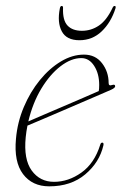

<svg xmlns="http://www.w3.org/2000/svg" viewBox="-20 -634 424 661"><path d="M336 -133.5Q322.5 -75 273.5 -33.8Q224.5 7.5 149.5 7.5Q91 7.5 59.2 -34.8Q27.5 -77 35 -156.5Q40 -213.5 62 -265.5Q84 -317.5 117.2 -358.2Q150.5 -399 189.8 -422.5Q229 -446 269 -446Q308.5 -446 331.2 -416.5Q354 -387 354 -348Q354 -337 366.5 -341.5Q376 -344.5 376.5 -337.5Q377 -331.5 362.5 -325Q351 -320 323.8 -308.2Q296.5 -296.5 261 -281.2Q225.5 -266 189 -250.2Q152.5 -234.5 121.8 -221.5Q91 -208.5 74.5 -201.5Q70.5 -181.5 68.5 -161.5Q61 -85.5 89.2 -46.8Q117.5 -8 166 -8Q215.5 -8 260.2 -39.8Q305 -71.5 325 -135.5Q327 -143 332 -143Q338 -143 336 -133.5ZM260 -434Q225 -434 188.5 -406Q152 -378 122.2 -328.8Q92.5 -279.5 77.5 -216Q97 -224.5 129.5 -238.5Q162 -252.5 198.5 -268Q235 -283.5 267.8 -297.8Q300.5 -312 320 -320.5Q321.5 -327.5 321.5 -341.5Q321.5 -380.5 304.2 -407.2Q287 -434 260 -434ZM262 -528Q294 -528 320.5 -546Q347 -564 367 -606Q370 -613.5 374.5 -613.5Q380 -613.5 377.5 -605Q362 -556.5 330 -526Q298 -495.5 253.5 -495.5Q209 -495.5 192.8 -526Q176.5 -556.5 186 -605Q187.5 -613.5 192.5 -613.5Q197.5 -613.5 197 -606Q195.5 -564 212.5 -546Q229.5 -528 262 -528Z"/></svg>

Font: Fraunces 72pt Thin
Style: Italic
Weight: 100
Italic angle: -16°
Version: Version 1.000;[b76b70a41]